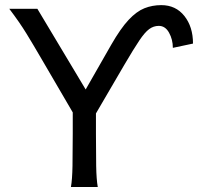

<svg xmlns="http://www.w3.org/2000/svg" viewBox="-20 -748 792 768"><path d="M285.6 -273.4 141.6 -520Q113.8 -567.9 86.2 -613Q58.6 -658.2 17.1 -712.9H129.4L358.9 -329.6ZM271 -339.4H363.8V-212.4Q363.8 -140.1 364.7 -84.7Q365.7 -29.3 371.1 0H263.7Q269 -29.3 270 -84.7Q271 -140.1 271 -212.4ZM752 -573.7 671.4 -556.6Q671.4 -589.8 656.2 -617.2Q641.1 -644.5 615.2 -644.5Q594.2 -644.5 576.7 -631.6Q559.1 -618.7 536.9 -585.4Q514.6 -552.2 478.5 -490.7L351.6 -273.4L288.1 -329.6L424.8 -568.8Q462.4 -634.3 494.4 -668.5Q526.4 -702.6 557.9 -715.1Q589.4 -727.5 625 -727.5Q683.1 -727.5 717.5 -684.1Q752 -640.6 752 -573.7Z"/></svg>

Font: Andika LitF DSA DSG
Style: Regular
Weight: 400
Designer: Victor Gaultney, Annie Olsen, Julie Remington, Don Collingsworth, Eric Hays, Becca Hirsbrunner
Foundry: SIL International
Version: Version 6.200 ; LitF DSA DSG; ttfautohint (v1.8.3.10-c5d8)